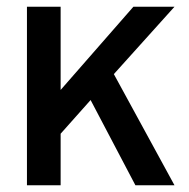

<svg xmlns="http://www.w3.org/2000/svg" viewBox="-20 -550 562 570"><path d="M60 -530H160V-283L376 -530H498L318 -330L498 0H382L249 -253L160 -153V0H60Z"/></svg>

Font: Cooper Hewitt
Style: Regular
Weight: 707
Designer: Village Type and Design LLC
Foundry: Cooper Hewitt Smithsonian Design Museum
Version: 1.000